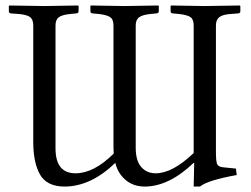

<svg xmlns="http://www.w3.org/2000/svg" viewBox="-20 -667 912 699"><path d="M766.1 -116.2Q766.1 -79.1 770.5 -69.6Q774.9 -60.1 791 -58.1L838.9 -53.2L841.8 -29.8Q735.8 -10.7 708 12.2H685.1L687 -73.2L685.1 -74.2Q595.2 11.7 507.8 12.2Q464.8 12.2 436.5 -12.5Q408.2 -37.1 399.9 -74.2Q311 11.7 215.8 12.2Q150.9 12.2 126 -31Q101.1 -74.2 101.1 -149.9V-574.2Q101.1 -596.2 89.1 -605Q77.1 -613.8 46.9 -616.2L20 -618.2Q12.2 -619.1 12.2 -626V-645L14.2 -647Q114.3 -645 141.1 -645Q166 -645 264.2 -647L266.1 -645V-626Q266.1 -619.1 257.8 -618.2L236.8 -616.2Q206.1 -613.3 194.1 -604.2Q182.1 -595.2 182.1 -574.2V-127Q182.1 -36.1 254.9 -36.1Q321.8 -36.1 394 -107.9Q393.1 -122.1 393.1 -148.9V-574.2Q393.1 -596.2 381.1 -604.5Q369.1 -612.8 338.9 -616.2L316.9 -618.2Q309.1 -619.1 309.1 -626V-645L311 -647Q411.1 -645 433.1 -645Q458 -645 556.2 -647L558.1 -645V-626Q558.1 -619.1 549.8 -618.2L528.8 -616.2Q499 -613.3 486.6 -604.2Q474.1 -595.2 474.1 -574.2V-128.9Q474.1 -82 494.1 -59.1Q514.2 -36.1 546.9 -36.1Q607.9 -36.1 685.1 -109.9V-574.2Q685.1 -596.2 673.6 -604.5Q662.1 -612.8 630.9 -616.2L608.9 -618.2Q601.1 -619.1 601.1 -626V-645L603 -647Q703.1 -645 725.1 -645Q754.9 -645 853 -647L855 -645V-626Q855 -619.1 847.2 -618.2L820.8 -616.2Q791 -614.3 778.6 -604.7Q766.1 -595.2 766.1 -574.2Z"/></svg>

Font: Linux Libertine O
Style: Regular
Weight: 400
Designer: Philipp H. Poll
Foundry: Philipp H. Poll
Version: Version 5.3.0